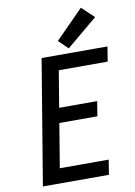

<svg xmlns="http://www.w3.org/2000/svg" viewBox="-104 -1049 784 1114"><g transform="rotate(-10 288.0 -491.5)"><path d="M56 0H445L459 -87H171L214 -346H438L452 -433H228L264 -648H552L566 -735H178ZM343 -763 525 -915 453 -983 288 -816Z"/></g></svg>

Font: Iosevka Sparkle Medium Oblique
Style: Regular
Weight: 500
Italic angle: -9°
Designer: Belleve Invis
Foundry: Belleve Invis
Version: Version 4.5.0; ttfautohint (v1.8.3)